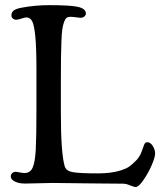

<svg xmlns="http://www.w3.org/2000/svg" viewBox="-20 -728 660 764"><path d="M188 0Q166.5 0 133.8 1.2Q101.1 2.4 80.1 2.4Q54.2 2.4 38.6 -5.9Q22.9 -14.2 22.9 -25.4Q22.9 -34.7 29.1 -39.6Q35.2 -44.4 43.5 -44.4Q46.9 -44.4 58.1 -42Q69.3 -39.6 78.1 -39.6Q100.6 -39.6 109.9 -61Q119.6 -82.5 122.3 -132.6Q125 -182.6 125 -294.9V-450.7Q125 -536.6 120.6 -582Q116.2 -627.4 108.2 -643.1Q100.1 -658.7 85 -658.7Q79.1 -658.7 65.4 -654.1Q51.8 -649.4 44.4 -649.4Q37.1 -649.4 31.2 -654.3Q25.4 -659.2 25.4 -666.5Q25.4 -679.2 34.7 -686.3Q43.9 -693.4 65.4 -697.3Q119.6 -707.5 175.3 -707.5Q257.3 -707.5 287.6 -701.2Q321.8 -694.3 321.8 -674.3Q321.8 -667.5 315.7 -662.4Q309.6 -657.2 299.3 -657.2Q294.4 -657.2 282.2 -659.2Q270 -661.1 259.8 -661.1Q251 -661.1 245.1 -657Q239.3 -652.8 234.9 -640.4Q230.5 -627.9 228 -611.8Q225.6 -595.7 224.4 -564Q223.1 -532.2 222.7 -497.8Q222.2 -463.4 222.2 -407.2V-278.8Q222.2 -116.7 237.8 -65.4Q243.7 -46.9 272.2 -42.5Q300.8 -38.1 370.6 -38.1Q423.3 -38.1 461.9 -50.3Q482.9 -57.1 494.6 -65.4Q506.3 -73.7 522 -89.8Q536.1 -104.5 543 -123.3Q549.8 -142.1 553.5 -152.1Q557.1 -162.1 565.9 -162.1Q578.6 -162.1 587.9 -147.2Q597.2 -132.3 597.2 -117.2Q597.2 -101.6 583 -69.3Q568.8 -37.1 550 -10.5Q531.2 16.1 520.5 16.1Q512.7 16.1 497.3 9.5Q481.9 2.9 469.2 2.9Q438 2.9 386.7 2.2Q335.4 1.5 316.4 1.5Q294.4 1.5 251.7 0.7Q209 0 188 0Z"/></svg>

Font: Cooper*
Style: Regular
Weight: 400
Designer: Owen Earl
Foundry: indestructible type*
Version: Version 0.001